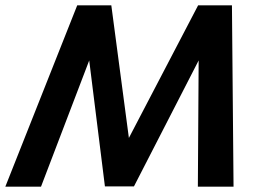

<svg xmlns="http://www.w3.org/2000/svg" viewBox="-73 -701 976 721"><path d="M217 -681H345L411 -183L671 -681H798L804 0H670L673 -474L430 -1H321L262 -474L81 0H-53Z"/></svg>

Font: Teachers SemiBold
Style: Italic
Weight: 600
Designer: Alfredo Marco Pradil & Chank Diesel
Version: Version 0.009